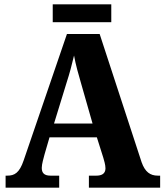

<svg xmlns="http://www.w3.org/2000/svg" viewBox="-20 -872 764 892"><path d="M225 -769H497V-852H225ZM6 0H255V-56H214C185 -56 174 -69 174 -92C174 -110 183 -139 187 -155L210 -234H430L460 -139C463 -128 470 -107 470 -90C470 -64 451 -56 428 -56H393V0H724V-56H713C678 -56 654 -73 638 -118L443 -714H291L90 -127C70 -68 47 -56 14 -56H6ZM231 -298 290 -490C303 -530 314 -571 324 -614C332 -570 344 -528 356 -487L410 -298Z"/></svg>

Font: Noto Serif Lao SemiCondensed ExtraBold
Style: Regular
Weight: 800
Width: 4
Designer: Monotype Design Team
Foundry: Monotype Imaging Inc.
Version: Version 2.003